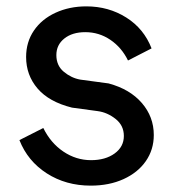

<svg xmlns="http://www.w3.org/2000/svg" viewBox="-20 -571 551 603"><path d="M41 -131 116 -169Q139 -122 179 -95Q219 -68 266 -68Q311 -68 340 -89Q369 -110 369 -144Q369 -177 343 -197.5Q317 -218 287 -222L206 -233Q134 -251 98 -293Q62 -335 62 -392Q62 -439 86.5 -475Q111 -511 154.5 -531Q198 -551 251 -551Q321 -551 376.5 -516Q432 -481 456 -419L382 -381Q362 -422 326.5 -446Q291 -470 248 -470Q207 -470 182 -450Q157 -430 157 -398Q157 -365 180.5 -345.5Q204 -326 232 -321L321 -309Q388 -291 425.5 -247.5Q463 -204 463 -147Q463 -101 438 -65Q413 -29 368 -8.5Q323 12 265 12Q187 12 127 -26.5Q67 -65 41 -131Z"/></svg>

Font: Evergrow Sans 
Style: Medium
Weight: 500
Foundry: 10Web
Version: Version 1.000